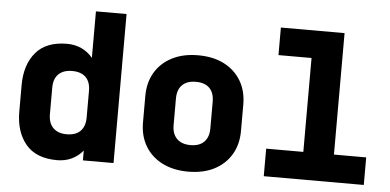

<svg xmlns="http://www.w3.org/2000/svg" viewBox="-50 -829 1901 937"><g transform="rotate(5 900.0 -360.0)"><path d="M534 0H384V-48Q361 -20 329 -5Q297 10 258 10Q155 10 104.5 -50.5Q54 -111 54 -210V-340Q54 -439 104.5 -499.5Q155 -560 258 -560Q297 -560 329 -545Q361 -530 384 -502V-730H534ZM294 -430Q251 -430 227.5 -407Q204 -384 204 -340V-210Q204 -167 227.5 -143.5Q251 -120 294 -120Q338 -120 361 -143.5Q384 -167 384 -210V-340Q384 -384 361 -407Q338 -430 294 -430Z M900 10Q827 10 773 -17.5Q719 -45 689.5 -94.5Q660 -144 660 -210V-340Q660 -406 689.5 -455.5Q719 -505 773 -532.5Q827 -560 900 -560Q974 -560 1027.5 -532.5Q1081 -505 1110.5 -455.5Q1140 -406 1140 -340V-210Q1140 -144 1110.5 -94.5Q1081 -45 1027.5 -17.5Q974 10 900 10ZM900 -120Q944 -120 967 -143.5Q990 -167 990 -210V-340Q990 -384 967 -407Q944 -430 900 -430Q857 -430 833.5 -407Q810 -384 810 -340V-210Q810 -167 833.5 -143.5Q857 -120 900 -120Z M1270 0V-135H1452V-595H1290V-730H1602V-135H1760V0Z"/></g></svg>

Font: Tiny ExtraBold
Style: Regular
Weight: 800
Designer: Philipp Nurullin, Konstantin Bulenkov
Foundry: JetBrains
Version: Version 2.251; ttfautohint (v1.8.4.7-5d5b)